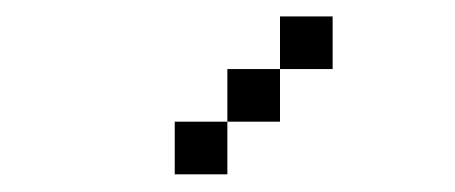

<svg xmlns="http://www.w3.org/2000/svg" viewBox="-20 -582 540 228"><path d="M375 -500V-562.5H312.5V-500H250V-437.5H187.5V-375H250V-437.5H312.5V-500Z"/></svg>

Font: BFUnifontExMono
Style: Regular
Weight: 500
Version: Version 15.0.06